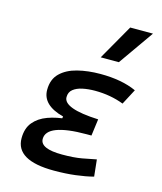

<svg xmlns="http://www.w3.org/2000/svg" viewBox="-119 -882 823 978"><g transform="rotate(15 293.0 -392.5)"><path d="M258.3 9.8Q56.6 9.8 56.6 -107.4Q56.6 -159.7 83.3 -191.9Q109.9 -224.1 155.5 -240.7Q201.2 -257.3 258.3 -261.7L408.7 -300.8L397 -212.4H371.6Q318.8 -212.4 279.5 -207.3Q240.2 -202.1 214.1 -192.1Q188 -182.1 174.8 -167Q161.6 -151.9 161.6 -131.8Q161.6 -80.1 277.8 -80.1Q338.9 -80.1 380.6 -87.6Q422.4 -95.2 455.1 -102.1L464.4 -13.7Q423.3 -2.9 371.3 3.4Q319.3 9.8 258.3 9.8ZM222.2 -212.4 232.4 -268.6Q118.7 -298.3 118.7 -378.9Q118.7 -434.6 151.9 -467Q185.1 -499.5 240.2 -513.4Q295.4 -527.3 360.8 -527.3Q474.1 -527.3 550.8 -492.2L507.8 -410.6Q437.5 -437.5 356 -437.5Q321.3 -437.5 291 -431.2Q260.7 -424.8 242.2 -409.9Q223.6 -395 223.6 -368.7Q223.6 -338.9 270 -321.8Q316.4 -304.7 408.7 -300.8L397 -212.4ZM339.4 -609.4 445.3 -794.9H565.4L435.1 -609.4Z"/></g></svg>

Font: Cascadia Mono NF
Style: Italic
Weight: 400
Italic angle: -10°
Monospace: yes
Designer: Aaron Bell
Foundry: Saja Typeworks
Version: Version 2404.023